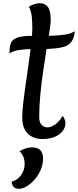

<svg xmlns="http://www.w3.org/2000/svg" viewBox="-20 -854 488 1200"><path d="M244 15Q212 15 183.5 2Q155 -11 137 -40.5Q119 -70 119 -120Q119 -153 124.5 -203.5Q130 -254 138.5 -312.5Q147 -371 155.5 -432Q164 -493 171 -547Q140 -547 102.5 -542Q65 -537 39 -520Q39 -555 46 -579.5Q53 -604 83 -617Q113 -630 180 -630Q180 -641 181 -652Q182 -663 182 -676Q182 -713 179 -747Q176 -781 161 -811Q172 -821 192.5 -827.5Q213 -834 228 -834Q261 -834 279 -811Q297 -788 297 -729Q297 -715 293.5 -689.5Q290 -664 285 -630Q340 -631 382 -637Q424 -643 448 -659Q443 -614 424.5 -590.5Q406 -567 369 -558.5Q332 -550 271 -548Q261 -484 250 -410Q239 -336 232 -262Q225 -188 225 -123Q225 -88 240.5 -73Q256 -58 276 -58Q301 -58 328 -78.5Q355 -99 371 -130Q389 -108 389 -83Q389 -59 372.5 -36.5Q356 -14 324 0.5Q292 15 244 15ZM98 326Q56 326 53 281Q84 275 109 244Q134 213 134 170Q134 121 102 91Q143 67 179 67Q249 67 249 136Q249 173 234.5 207Q220 241 196.5 268Q173 295 147 310.5Q121 326 98 326Z"/></svg>

Font: Paprika
Style: Regular
Weight: 400
Designer: Eduardo Rodriguez Tunni
Foundry: Eduardo Rodriguez Tunni
Version: Version 1.010; ttfautohint (v1.8.3)